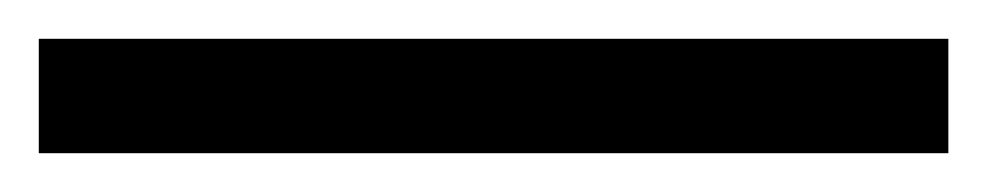

<svg xmlns="http://www.w3.org/2000/svg" viewBox="-25 -839 509 99"><path d="M-5 -760V-819H464V-760Z"/></svg>

Font: Noto Rashi Hebrew Black
Style: Regular
Weight: 900
Version: Version 1.006